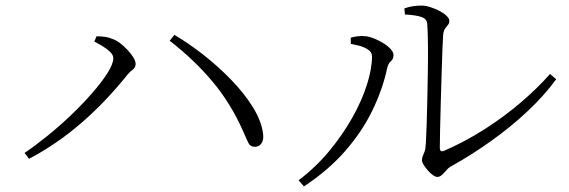

<svg xmlns="http://www.w3.org/2000/svg" viewBox="-20 -694 2040 688"><path d="M318 -545 326 -564Q337 -564 352 -562.5Q367 -561 381 -555Q395 -551 409.5 -540Q424 -529 437 -515Q450 -501 458 -488Q466 -475 466 -465Q466 -452 454.5 -443.5Q443 -435 430 -418Q395 -375 355 -333Q315 -291 271 -253Q227 -215 179.5 -182.5Q132 -150 84 -125L68 -146Q105 -171 148.5 -206Q192 -241 233.5 -280.5Q275 -320 309.5 -359.5Q344 -399 365 -432Q386 -465 386 -486Q386 -497 374 -508.5Q362 -520 346 -529.5Q330 -539 318 -545ZM893 -168Q877 -168 870.5 -181Q864 -194 852 -222Q808 -322 742.5 -400.5Q677 -479 588 -548L605 -569Q656 -539 709 -497.5Q762 -456 808.5 -408Q855 -360 885.5 -311Q916 -262 922 -219Q925 -202 921.5 -190.5Q918 -179 910.5 -173.5Q903 -168 893 -168Z M1429 -664Q1447 -670 1461 -672Q1475 -674 1491 -674Q1505 -674 1522 -668.5Q1539 -663 1554.5 -655Q1570 -647 1580 -637.5Q1590 -628 1590 -620Q1590 -610 1585 -604.5Q1580 -599 1575 -592Q1570 -585 1568 -570Q1567 -557 1565.5 -519.5Q1564 -482 1562.5 -431.5Q1561 -381 1559.5 -328Q1558 -275 1557 -231.5Q1556 -188 1556 -165Q1556 -156 1560 -153Q1564 -151 1570 -153Q1646 -186 1716.5 -231Q1787 -276 1847 -327.5Q1907 -379 1951 -429L1973 -410Q1930 -351 1869.5 -294.5Q1809 -238 1739.5 -188.5Q1670 -139 1600 -100Q1588 -94 1580 -84.5Q1572 -75 1564 -67.5Q1556 -60 1547 -60Q1540 -60 1530.5 -67Q1521 -74 1512.5 -84Q1504 -94 1498 -103.5Q1492 -113 1492 -120Q1492 -129 1495 -135Q1498 -141 1501.5 -151Q1505 -161 1506 -181Q1507 -198 1508.5 -237.5Q1510 -277 1511 -328Q1512 -379 1513 -432.5Q1514 -486 1513.5 -532.5Q1513 -579 1511 -608Q1510 -626 1490.5 -633Q1471 -640 1431 -642ZM1237 -537V-559Q1247 -562 1261.5 -564Q1276 -566 1291 -564Q1303 -563 1319.5 -556.5Q1336 -550 1352.5 -540Q1369 -530 1379.5 -518.5Q1390 -507 1390 -497Q1390 -482 1380.5 -474.5Q1371 -467 1367 -448Q1351 -374 1314.5 -298.5Q1278 -223 1217.5 -153.5Q1157 -84 1069 -26L1050 -48Q1111 -94 1159.5 -152.5Q1208 -211 1242.5 -272.5Q1277 -334 1295 -391Q1313 -448 1313 -492Q1313 -507 1298.5 -516.5Q1284 -526 1266 -530.5Q1248 -535 1237 -537Z"/></svg>

Font: Early Summer Mincho Light
Style: Regular
Weight: 300
Designer: GuiWonder
Version: Version 1.002